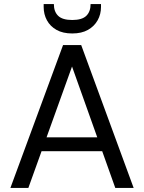

<svg xmlns="http://www.w3.org/2000/svg" viewBox="-20 -921 705 941"><path d="M31 0 289 -700H378L635 0H545L333 -595L119 0ZM149 -180 173 -248H490L514 -180ZM334 -757Q288 -757 257 -774.5Q226 -792 210 -821.5Q194 -851 194 -887V-901H244Q244 -864 265 -843.5Q286 -823 334 -823Q382 -823 403 -843.5Q424 -864 424 -901H475V-887Q475 -851 458.5 -821.5Q442 -792 411 -774.5Q380 -757 334 -757Z"/></svg>

Font: DM Sans 12pt
Style: Regular
Weight: 400
Version: Version 4.004;gftools[0.9.30]